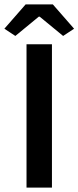

<svg xmlns="http://www.w3.org/2000/svg" viewBox="-38 -856 358 876"><path d="M-18 -725 79 -836H203L300 -725L250 -692L143 -780H139L32 -692ZM83 0V-654H199V0Z"/></svg>

Font: TypoPRO Source Sans Pro
Style: Regular
Weight: 600
Designer: Paul D. Hunt
Foundry: Adobe Systems Incorporated
Version: Version 2.020;PS 2.000;hotconv 1.0.86;makeotf.lib2.5.63406